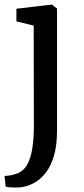

<svg xmlns="http://www.w3.org/2000/svg" viewBox="-30 -588 374 851"><path d="M53.5 243Q46.3 243.4 33.7 243.1Q21.2 242.9 9.8 241.9Q-1.6 240.9 -5 239L-10 191.7Q-2.8 192 12.4 189.8Q27.6 187.7 44.8 181.2Q73.8 171 90.2 141.9Q106.6 112.7 113.4 68.8Q120.1 24.8 120.1 -29.9L119.3 -474.6L42.7 -493.1V-549.3L198.4 -567.6H200.4L222.7 -550.1V-7Q222.7 55 209.5 101Q196.3 147 172.7 177.6Q149.1 208.2 118.6 224.3Q88 240.4 53.5 243Z"/></svg>

Font: Merriweather Light
Style: Regular
Weight: 300
Designer: Eben Sorkin
Foundry: Eben Sorkin
Version: Version 2.100